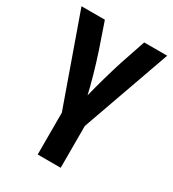

<svg xmlns="http://www.w3.org/2000/svg" viewBox="-168 -780 790 875"><g transform="rotate(30 227.0 -342.5)"><path d="M288 0H167V-220L2 -685H125L171 -551Q208 -438 229 -347Q254 -448 287 -552L332 -685H453L288 -220Z"/></g></svg>

Font: Khand SemiBold
Style: Regular
Weight: 600
Designer: Devanagari: Sanchit Sawaria, Jyotish Sonowal; Latin: Satya Rajpurohit
Foundry: Indian Type Foundry
Version: Version 1.101;PS 1.0;hotconv 1.0.78;makeotf.lib2.5.61930; tt